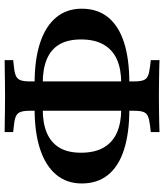

<svg xmlns="http://www.w3.org/2000/svg" viewBox="38 -686 686 801"><g transform="rotate(-90 380.5 -285.0)"><path d="M435.5 -87.9V-121.8Q492.7 -121.8 533.1 -139.5Q573.4 -157.3 595.2 -194.8Q616.9 -232.3 616.9 -289.5Q616.9 -344.4 596.4 -379.4Q575.8 -414.5 535.1 -431.9Q494.4 -449.2 434.7 -449.2V-483.1Q533.9 -483.1 603.2 -460.1Q672.6 -437.1 708.9 -393.1Q745.2 -349.2 745.2 -286.3Q745.2 -221 709.3 -176.6Q673.4 -132.3 604.4 -110.1Q535.5 -87.9 435.5 -87.9ZM325.8 -87.9Q226.6 -87.9 157.3 -110.1Q87.9 -132.3 52 -176.6Q16.1 -221 16.1 -286.3Q16.1 -349.2 52.8 -393.1Q89.5 -437.1 158.9 -460.1Q228.2 -483.1 326.6 -483.1V-449.2Q266.9 -449.2 226.6 -431.9Q186.3 -414.5 165.3 -379.4Q144.4 -344.4 144.4 -289.5Q144.4 -232.3 166.1 -194.8Q187.9 -157.3 228.6 -139.5Q269.4 -121.8 325.8 -121.8ZM370.2 35.5Q346.8 35.5 320.6 35.9Q294.4 36.3 271 36.7Q247.6 37.1 230.6 37.9V1.6L258.1 -1.6Q283.9 -4.8 296.8 -10.5Q309.7 -16.1 314.5 -29.4Q319.4 -42.7 319.4 -67.7V-503.2Q319.4 -528.2 314.5 -541.5Q309.7 -554.8 296.8 -560.9Q283.9 -566.9 258.1 -569.4L230.6 -572.6V-608.1Q247.6 -608.1 271 -607.7Q294.4 -607.3 320.6 -606.9Q346.8 -606.5 370.2 -606.5H381.5H391.1Q414.5 -606.5 440.7 -606.9Q466.9 -607.3 490.7 -607.7Q514.5 -608.1 530.6 -608.1V-572.6L503.2 -569.4Q477.4 -566.9 464.5 -560.9Q451.6 -554.8 446.8 -541.5Q441.9 -528.2 441.9 -503.2V-67.7Q441.9 -42.7 446.8 -29.4Q451.6 -16.1 464.5 -10.5Q477.4 -4.8 503.2 -1.6L530.6 1.6V37.9Q514.5 37.1 490.7 36.7Q466.9 36.3 440.7 35.9Q414.5 35.5 391.1 35.5H381.5Z"/></g></svg>

Font: Playfair 9pt
Style: Bold
Weight: 700
Designer: Claus Eggers Sørensen
Foundry: Claus Eggers Sørensen
Version: Version 2.203